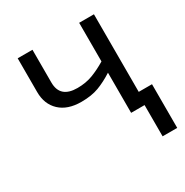

<svg xmlns="http://www.w3.org/2000/svg" viewBox="-166 -670 953 990"><g transform="rotate(-30 310.5 -175.0)"><path d="M528 -536V-74H607V186H520V0H440V-239Q395 -210 351.5 -193.5Q308 -177 247 -177Q165 -177 119.5 -220Q74 -263 74 -335V-536H162V-341Q162 -249 265 -249Q315 -249 356 -264.5Q397 -280 440 -306V-536Z"/></g></svg>

Font: Noto IKEA Arabic
Style: Regular
Weight: 400
Designer: Monotype Design Team
Foundry: Monotype Imaging Inc.
Version: Version 1.200